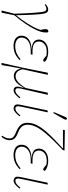

<svg xmlns="http://www.w3.org/2000/svg" viewBox="890 -1703 1004 2824"><g transform="rotate(90 1392.0 -291.0)"><path d="M145 191 135 185 185 -12H207L167 184ZM182 4Q179 -84 176 -156.5Q173 -229 168.5 -284.5Q164 -340 160 -377Q156 -417 150 -437Q144 -457 135 -464Q126 -471 113 -471Q99 -471 83.5 -465.5Q68 -460 49 -447L41 -462Q61 -478 80.5 -488Q100 -498 120 -498Q143 -498 156 -486.5Q169 -475 176 -450Q183 -425 188 -382Q192 -349 195 -292Q198 -235 200.5 -165.5Q203 -96 204 -24V-25Q237 -64 266.5 -105.5Q296 -147 321 -186.5Q346 -226 364.5 -259Q383 -292 394 -316Q404 -337 413 -362Q422 -387 431 -420L424 -357L418 -397Q414 -412 411 -428Q408 -444 408 -459Q408 -478 417 -489Q426 -500 439 -500Q444 -500 447.5 -499Q451 -498 453 -497Q456 -492 457 -484Q458 -476 458 -464Q458 -426 445.5 -385.5Q433 -345 410 -300Q398 -274 377.5 -239.5Q357 -205 330.5 -165Q304 -125 271 -82Q238 -39 200 5Z M654 12Q614 12 580 -0.5Q546 -13 525.5 -39Q505 -65 505 -106Q505 -145 526 -177.5Q547 -210 591.5 -230.5Q636 -251 708 -253L707 -254Q659 -256 627 -268.5Q595 -281 578.5 -304.5Q562 -328 562 -361Q562 -397 581.5 -428Q601 -459 641 -478.5Q681 -498 743 -498Q776 -498 806 -490.5Q836 -483 858.5 -471.5Q881 -460 889 -447Q888 -439 883 -432Q878 -425 867 -425Q858 -425 849.5 -430.5Q841 -436 828 -447L787 -480L829 -481L825 -466Q801 -472 783.5 -474Q766 -476 744 -476Q687 -476 653.5 -458.5Q620 -441 605 -415Q590 -389 590 -363Q590 -335 603 -313Q616 -291 646.5 -279Q677 -267 730 -267Q743 -267 760 -267Q777 -267 783 -268L779 -240Q774 -241 760.5 -241Q747 -241 734 -241Q660 -241 616 -221Q572 -201 552.5 -170.5Q533 -140 533 -108Q533 -62 567.5 -37.5Q602 -13 656 -13Q716 -13 763.5 -34Q811 -55 852 -91L864 -78Q835 -50 803.5 -29.5Q772 -9 735 1.5Q698 12 654 12Z M914 191 906 185 974 -115 1049 -489 1071 -495 1080 -489Q1070 -441 1059 -393Q1048 -345 1037.5 -297Q1027 -249 1016 -201Q1005 -153 995 -105L988 -101L937 185ZM1096 8Q1066 8 1042.5 -7Q1019 -22 1005 -48.5Q991 -75 987 -109L997 -131Q1009 -70 1036 -44Q1063 -18 1102 -18Q1131 -18 1158.5 -34Q1186 -50 1217 -85.5Q1248 -121 1284 -180L1288 -148H1275Q1248 -94 1219.5 -59Q1191 -24 1160 -8Q1129 8 1096 8ZM1308 11Q1281 11 1267.5 -4.5Q1254 -20 1254 -48Q1254 -61 1258 -78.5Q1262 -96 1272 -129L1268 -136L1343 -489L1365 -495L1374 -489L1289 -120Q1286 -110 1284 -100.5Q1282 -91 1281 -82.5Q1280 -74 1279 -66.5Q1278 -59 1278 -52Q1278 -31 1287.5 -23Q1297 -15 1312 -15Q1335 -15 1358.5 -33Q1382 -51 1413 -89L1426 -76Q1398 -41 1368.5 -15Q1339 11 1308 11Z M1573 11Q1550 11 1533 -3Q1516 -17 1516 -47Q1516 -57 1518 -70.5Q1520 -84 1524.5 -106.5Q1529 -129 1536.5 -164.5Q1544 -200 1555 -252L1604 -487L1625 -492L1632 -487L1607 -373Q1589 -290 1577.5 -235.5Q1566 -181 1559 -147.5Q1552 -114 1548.5 -96Q1545 -78 1544 -69Q1543 -60 1543 -54Q1543 -33 1552.5 -24Q1562 -15 1577 -15Q1598 -15 1620.5 -31Q1643 -47 1678 -89L1691 -76Q1658 -35 1629.5 -12Q1601 11 1573 11ZM1628 -580Q1645 -620 1662 -660Q1679 -700 1696 -740Q1701 -751 1705 -758.5Q1709 -766 1714 -769.5Q1719 -773 1725 -773Q1733 -773 1737 -769Q1741 -765 1741 -757Q1741 -750 1737 -741.5Q1733 -733 1723 -714Q1703 -679 1683 -643.5Q1663 -608 1643 -573Z M1993 190 1976 179Q1994 153 2005 126.5Q2016 100 2016 72Q2016 48 2007.5 31.5Q1999 15 1976 0.5Q1953 -14 1910 -31Q1867 -49 1839.5 -72Q1812 -95 1799 -125Q1786 -155 1786 -192Q1786 -238 1800 -281.5Q1814 -325 1843 -371.5Q1872 -418 1917.5 -470.5Q1963 -523 2026 -584.5Q2089 -646 2170 -720L2165 -701V-715H1889L1895 -743L2193 -738L2188 -715Q2106 -637 2044.5 -573.5Q1983 -510 1939 -457.5Q1895 -405 1867.5 -360Q1840 -315 1827 -274.5Q1814 -234 1814 -195Q1814 -165 1824 -140Q1834 -115 1859 -93.5Q1884 -72 1929 -55Q1973 -38 1997.5 -20Q2022 -2 2032 19.5Q2042 41 2042 69Q2042 90 2036 111Q2030 132 2018.5 152Q2007 172 1993 190Z M2258 12Q2218 12 2184 -0.5Q2150 -13 2129.5 -39Q2109 -65 2109 -106Q2109 -145 2130 -177.5Q2151 -210 2195.5 -230.5Q2240 -251 2312 -253L2311 -254Q2263 -256 2231 -268.5Q2199 -281 2182.5 -304.5Q2166 -328 2166 -361Q2166 -397 2185.5 -428Q2205 -459 2245 -478.5Q2285 -498 2347 -498Q2380 -498 2410 -490.5Q2440 -483 2462.5 -471.5Q2485 -460 2493 -447Q2492 -439 2487 -432Q2482 -425 2471 -425Q2462 -425 2453.5 -430.5Q2445 -436 2432 -447L2391 -480L2433 -481L2429 -466Q2405 -472 2387.5 -474Q2370 -476 2348 -476Q2291 -476 2257.5 -458.5Q2224 -441 2209 -415Q2194 -389 2194 -363Q2194 -335 2207 -313Q2220 -291 2250.5 -279Q2281 -267 2334 -267Q2347 -267 2364 -267Q2381 -267 2387 -268L2383 -240Q2378 -241 2364.5 -241Q2351 -241 2338 -241Q2264 -241 2220 -221Q2176 -201 2156.5 -170.5Q2137 -140 2137 -108Q2137 -62 2171.5 -37.5Q2206 -13 2260 -13Q2320 -13 2367.5 -34Q2415 -55 2456 -91L2468 -78Q2439 -50 2407.5 -29.5Q2376 -9 2339 1.5Q2302 12 2258 12Z M2636 11Q2613 11 2596 -3Q2579 -17 2579 -47Q2579 -57 2581 -70.5Q2583 -84 2587.5 -106.5Q2592 -129 2599.5 -164.5Q2607 -200 2618 -252L2667 -487L2688 -492L2695 -487L2670 -373Q2652 -290 2640.5 -235.5Q2629 -181 2622 -147.5Q2615 -114 2611.5 -96Q2608 -78 2607 -69Q2606 -60 2606 -54Q2606 -33 2615.5 -24Q2625 -15 2640 -15Q2661 -15 2683.5 -31Q2706 -47 2741 -89L2754 -76Q2721 -35 2692.5 -12Q2664 11 2636 11Z"/></g></svg>

Font: Source Serif 4 ExtraLight
Style: Italic
Weight: 250
Italic angle: -12°
Designer: Frank Grießhammer
Foundry: Adobe Systems Incorporated
Version: Version 4.004;hotconv 1.0.116;makeotfexe 2.5.65601